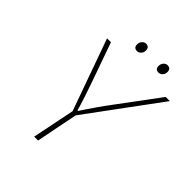

<svg xmlns="http://www.w3.org/2000/svg" viewBox="-218 -918 1047 1047"><g transform="rotate(45 305.0 -395.0)"><path d="M224 0 274 -246 126 -660H156L236 -434Q251 -392 266 -346Q281 -300 290 -268H294Q303 -282 316.5 -302Q330 -322 345.5 -344.5Q361 -367 377.5 -390Q394 -413 410 -434L578 -660H610L302 -242L254 0ZM291 -726Q265 -726 265 -752Q265 -769 275 -779.5Q285 -790 297 -790Q323 -790 323 -762Q323 -747 313 -736.5Q303 -726 291 -726ZM457 -726Q431 -726 431 -752Q431 -769 441 -779.5Q451 -790 463 -790Q489 -790 489 -762Q489 -747 479 -736.5Q469 -726 457 -726Z"/></g></svg>

Font: Source Code Pro ExtraLight
Style: Italic
Weight: 200
Italic angle: -11°
Monospace: yes
Designer: Paul D. Hunt, Teo Tuominen
Foundry: Adobe Systems Incorporated
Version: Version 1.050;PS 1.000;hotconv 16.6.51;makeotf.lib2.5.65220